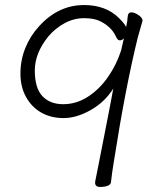

<svg xmlns="http://www.w3.org/2000/svg" viewBox="-20 -730 640 761"><path d="M377 11Q357 11 357 -6Q357 -11 358.5 -17Q360 -23 363.5 -41.5Q367 -60 375.5 -102.5Q384 -145 393 -191.5Q402 -238 410 -278.5Q418 -319 423 -346.5Q428 -374 429 -379Q395 -325 339 -293.5Q283 -262 232.5 -262Q182 -262 144 -283.5Q106 -305 83.5 -345Q61 -385 61 -438.5Q61 -492 80.5 -540Q100 -588 135 -626Q211 -710 313 -710Q400 -710 452 -658Q473 -637 480 -623Q485 -645 486 -663Q487 -681 501 -681H503Q515 -680 530 -669.5Q545 -659 545 -648L526 -581Q477 -382 432 -94Q423 -40 420 -9Q419 9 381 11ZM460 -530 471 -578Q463 -570 455 -570Q447 -570 441 -582Q424 -622 379 -645Q354 -658 313.5 -658Q273 -658 236 -638Q199 -618 172 -586Q118 -520 118 -450.5Q118 -381 148 -349Q178 -317 230.5 -317Q283 -317 329 -347Q375 -377 408.5 -425.5Q442 -474 460 -530Z"/></svg>

Font: LXGW WenKai TC Light
Style: Regular
Weight: 300
Designer: LXGW / Fontworks Inc.
Foundry: LXGW / Fontworks Inc.
Version: Version 1.330